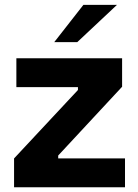

<svg xmlns="http://www.w3.org/2000/svg" viewBox="-20 -787 582 807"><path d="M208 -609.9 330.6 -766.6H471.7L304.7 -609.9ZM39.1 0V-121.1L307.6 -408.7V-420.9H48.8V-542H493.2V-422.4L224.6 -133.3V-121.1H505.4V0Z"/></svg>

Font: Acari Sans Neue Black
Style: Regular
Weight: 900
Designer: Alfredo Marco Pradil
Foundry: Alfredo Marco Pradil
Version: Version 1.045;June 16, 2019;FontCreator 11.5.0.2425 64-bit; 